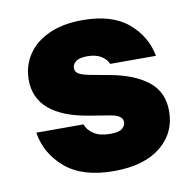

<svg xmlns="http://www.w3.org/2000/svg" viewBox="-67 -607 689 685"><g transform="rotate(-10 278.0 -265.0)"><path d="M43 -173H214Q221 -152 243 -137.5Q265 -123 303 -123Q335 -123 346.5 -133.5Q358 -144 358 -156Q358 -181 313 -188L240 -200Q49 -231 49 -363Q49 -413 75.5 -453.5Q102 -494 153 -517Q204 -540 274 -540Q381 -540 439.5 -490.5Q498 -441 511 -369H345Q339 -386 319.5 -398Q300 -410 269 -410Q240 -410 227.5 -400Q215 -390 215 -376Q215 -362 229 -354.5Q243 -347 272 -342L337 -330Q425 -314 474 -275Q523 -236 523 -167Q523 -88 462.5 -39Q402 10 293 10Q179 10 117 -43Q55 -96 43 -173Z"/></g></svg>

Font: Be Vietnam Black
Style: Regular
Weight: 900
Designer: Lam Bao; Tony Le; Vietanh Nguyen
Foundry: Yellow Type Foundry
Version: Version 5.000